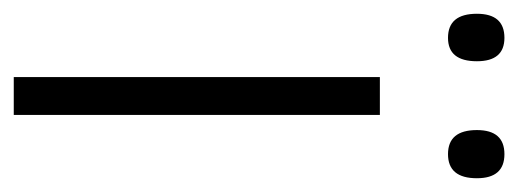

<svg xmlns="http://www.w3.org/2000/svg" viewBox="-271 -496 753 279"><g transform="rotate(90 105.5 -356.5)"><path d="M133 0H78V-532H133ZM155 -673Q155 -631 190 -631Q225 -631 225 -673Q225 -713 190 -713Q155 -713 155 -673ZM-14 -673Q-14 -631 21 -631Q55 -631 55 -673Q55 -713 21 -713Q-14 -713 -14 -673Z"/></g></svg>

Font: Noto Sans UI SemiCondensed Light
Style: Regular
Weight: 300
Width: 4
Designer: Monotype Design Team
Foundry: Monotype Imaging Inc.
Version: Version 1.901